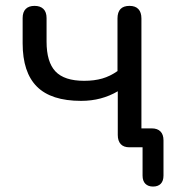

<svg xmlns="http://www.w3.org/2000/svg" viewBox="-20 -514 618 670"><path d="M514 137Q497 137 487.2 127.2Q477.5 117.5 477.5 98.5V-18L497 0H431.5Q411.5 0 401.2 -11.2Q391 -22.5 391 -43V-195.5Q363 -179 331 -170.5Q299 -162 263 -162Q158.5 -162 108.8 -211.8Q59 -261.5 59 -363V-451Q59 -472 69.8 -482.8Q80.5 -493.5 100.5 -493.5Q120.5 -493.5 131.5 -482.8Q142.5 -472 142.5 -451V-369Q142.5 -297.5 173.5 -264.8Q204.5 -232 273.5 -232Q309 -232 336.8 -240Q364.5 -248 390 -266V-449.5Q390 -493.5 432 -493.5Q452.5 -493.5 463 -482.2Q473.5 -471 473.5 -449.5V-47.5L456 -66H509.5Q529.5 -66 540 -55.2Q550.5 -44.5 550.5 -24.5V98.5Q550.5 117.5 541 127.2Q531.5 137 514 137Z"/></svg>

Font: Nunito ExtraLight
Style: Regular
Weight: 200
Designer: Vernon Adams
Foundry: Vernon Adams
Version: Version 3.602;April 4, 2023;FontCreator 14.0.0.2856 64-bit